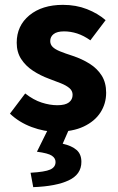

<svg xmlns="http://www.w3.org/2000/svg" viewBox="-20 -528 483 787"><path d="M211.3 12Q161.7 12 110 -7.2Q58.2 -26.5 20.8 -62.2L83.3 -144.9Q117.4 -118.2 150.9 -107.5Q184.3 -96.7 214.9 -96.7Q247.8 -96.7 262.7 -108.4Q277.6 -120 277.6 -139.4Q277.6 -155.8 264.5 -166.9Q251.3 -178 229.6 -186.6Q207.9 -195.3 180.7 -205.3Q145.3 -218.3 115.3 -238Q85.2 -257.7 66.8 -286Q48.5 -314.3 48.5 -352.8Q48.5 -422.6 100.6 -465.4Q152.7 -508.1 238 -508.1Q291.8 -508.1 336.6 -490.5Q381.3 -472.9 412.9 -445.3L350.4 -362.7Q323.1 -382.1 296.1 -390.8Q269.1 -399.4 242.6 -399.4Q213.9 -399.4 199.9 -388.4Q185.9 -377.5 185.9 -359.8Q185.9 -345.6 195.8 -335.7Q205.6 -325.9 226.1 -317.5Q246.7 -309.1 278.2 -299Q316.2 -286.4 347.4 -266.8Q378.6 -247.2 396.9 -218.2Q415.1 -189.2 415.1 -148Q415.1 -103.1 391.7 -66.9Q368.4 -30.8 323.1 -9.4Q277.8 12 211.3 12ZM116.2 239.1 105.3 180.1Q163.9 176.8 185.8 167Q207.7 157.2 207.7 136Q207.7 120.4 192.5 110.2Q177.3 99.9 131.4 93.9L179.6 -3.6H265.3L237 61.1Q274.7 69.7 294.1 86.9Q313.6 104 313.6 135.6Q313.6 186.7 261.7 211.2Q209.8 235.7 116.2 239.1Z"/></svg>

Font: Source Sans Variable
Style: Regular
Weight: 200
Designer: Paul D. Hunt
Foundry: Adobe Systems Incorporated
Version: Version 3.006;hotconv 1.0.111;makeotfexe 2.5.65597